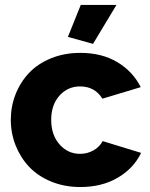

<svg xmlns="http://www.w3.org/2000/svg" viewBox="-20 -750 610 780"><path d="M357.9 -571.8 255.9 -600.1 308.1 -730H453.1ZM306.2 9.8Q241.7 9.8 187.7 -12.5Q133.8 -34.7 98.4 -72.3Q63 -109.9 43.5 -159.2Q23.9 -208.5 23.9 -263.2Q23.9 -317.9 43.2 -366.9Q62.5 -416 97.9 -453.6Q133.3 -491.2 187.3 -513.2Q241.2 -535.2 306.2 -535.2Q393.6 -535.2 456.5 -497.6Q519.5 -460 551.8 -396L396 -349.1Q365.2 -398.9 305.2 -398.9Q254.9 -398.9 221.4 -361.3Q188 -323.7 188 -263.2Q188 -202.1 221.7 -163.6Q255.4 -125 305.2 -125Q335 -125 359.9 -139.2Q384.8 -153.3 397 -176.8L553.2 -128.9Q522.9 -65.9 458.5 -28.1Q394 9.8 306.2 9.8Z"/></svg>

Font: Raleway-v4020 ExtraBold
Style: Regular
Weight: 800
Designer: Matt McInerney, Pablo Impallari, Rodrigo Fuenzalida
Foundry: Matt McInerney, Pablo Impallari, Rodrigo Fuenzalida
Version: Version 4.020;PS 004.020;hotconv 1.0.88;makeotf.lib2.5.64775